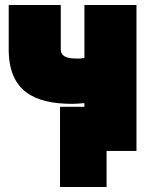

<svg xmlns="http://www.w3.org/2000/svg" viewBox="-20 -576 608 771"><path d="M15 -556V-378C15 -211 116 -159 270 -159C281 -159 299 -160 319 -162V-147H221V175H408V30H528V-556H319V-343C299 -340 299 -341 287 -341C247 -341 224 -350 224 -379V-556Z"/></svg>

Font: Repo ExtraBlack
Style: Regular
Weight: 400
Designer: Stefan Peev
Foundry: Context Ltd
Version: Version 001.502